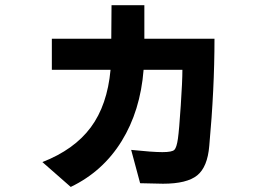

<svg xmlns="http://www.w3.org/2000/svg" viewBox="-20 -657 1040 754"><path d="M146.5 -20.5Q271.5 -69.3 336.4 -156.7Q401.4 -244.1 414.1 -382.8H183.6V-504.9H417L418 -636.7H546.9V-504.9H822.3Q822.3 -306.6 801.8 -84Q794.9 -1 754.4 31.7Q713.9 64.5 620.1 64.5Q600.6 64.5 530.3 62.5L495.1 -68.4Q579.1 -59.6 617.7 -59.6Q656.2 -59.6 665 -68.8Q673.8 -78.1 678.7 -112.3Q683.6 -146.5 689.9 -242.7Q696.3 -338.9 696.3 -382.8H543.9Q531.2 -221.7 457.5 -102.5Q383.8 16.6 257.8 77.1Z"/></svg>

Font: GenEi M Gothic v2 Bold
Style: Regular
Weight: 700
Version: Version 2.0